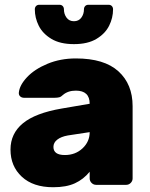

<svg xmlns="http://www.w3.org/2000/svg" viewBox="-20 -775 629 805"><path d="M356 -340Q356 -395 298 -395Q265 -395 244 -377Q236 -369 228 -367Q220 -365 208 -365H81Q71 -365 64.5 -371Q58 -377 59 -387Q62 -418 93.5 -451.5Q125 -485 179 -507.5Q233 -530 298 -530Q417 -530 476.5 -476Q536 -422 536 -330V-27Q536 -16 528 -8Q520 0 509 0H383Q372 0 364 -8Q356 -16 356 -27V-55Q330 -23 294 -6.5Q258 10 203 10Q119 10 71.5 -34Q24 -78 24 -148Q24 -215 76 -258Q128 -301 239 -320ZM264 -207Q236 -202 220 -189.5Q204 -177 204 -159Q204 -125 252 -125Q296 -125 326 -153Q356 -181 356 -221ZM145 -755H229Q238 -755 243 -749.5Q248 -744 248 -736Q248 -716 259 -701Q270 -686 290 -686Q310 -686 321 -701Q332 -716 332 -736Q332 -744 337 -749.5Q342 -755 351 -755H435Q444 -755 449 -749.5Q454 -744 454 -736Q454 -700 437.5 -667Q421 -634 384.5 -612Q348 -590 290 -590Q232 -590 195.5 -612Q159 -634 142.5 -667Q126 -700 126 -736Q126 -744 131 -749.5Q136 -755 145 -755Z"/></svg>

Font: Rubik
Style: Regular
Weight: 700
Designer: Hubert & Fischer
Foundry: Hubert & Fischer
Version: Version 1.100